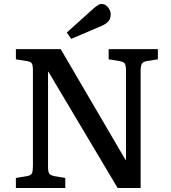

<svg xmlns="http://www.w3.org/2000/svg" viewBox="-20 -948 862 968"><path d="M338.9 -752 316.9 -784.2 451.2 -904.8Q477.5 -928.2 491.2 -928.2Q510.7 -928.2 524.4 -911.4Q538.1 -894.5 538.1 -876Q538.1 -854.5 526.9 -841.1Q515.6 -827.6 493.2 -817.9ZM60.1 0V-50.8L116.2 -60.1Q135.7 -63.5 140.9 -74.2Q146 -85 146 -110.8V-592.8Q146 -617.7 140.9 -627.2Q135.7 -636.7 115.2 -640.1L60.1 -648.9V-700.2H286.1L613.8 -140.1L615.2 -146V-592.8Q615.2 -617.2 609.4 -627Q603.5 -636.7 582 -640.1L527.8 -648.9V-700.2H775.9V-648.9L720.2 -640.1Q700.2 -636.7 694.6 -625.7Q689 -614.7 689 -588.9V0H573.2L223.1 -587.9L222.2 -582V-106.9Q222.2 -82.5 227.8 -73.5Q233.4 -64.5 253.9 -60.1L309.1 -50.8V0Z"/></svg>

Font: Literata Book Medium
Style: Regular
Weight: 500
Designer: Latin by Veronika Burian and Jose Scaglione. Greek by Irene Vlachou. Cyrillic by Vera Evstafieva
Foundry: TypeTogether
Version: Version 2.003;PS 002.003;hotconv 1.0.88;makeotf.lib2.5.64775